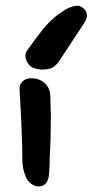

<svg xmlns="http://www.w3.org/2000/svg" viewBox="-20 -641 381 687"><path d="M127 -392Q125 -392 116.5 -393.5Q108 -395 100 -398Q88 -402 79.5 -415Q71 -428 71 -441Q71 -452 76 -459Q104 -498 124 -524Q144 -550 163.5 -568.5Q183 -587 207 -602Q227 -616 250 -620Q266 -623 278.5 -611.5Q291 -600 291 -585Q291 -579 289 -573Q286 -567 283.5 -562.5Q281 -558 279 -555L194 -426Q181 -406 167.5 -399Q154 -392 127 -392ZM119 26Q105 26 92 17Q79 8 73 -7Q60 -37 60 -66Q60 -109 57.5 -172.5Q55 -236 50 -321Q49 -339 61 -350Q73 -361 92 -361Q120 -361 139.5 -344Q159 -327 160 -298Q161 -278 161 -263Q161 -248 162 -237L161 -145L158 -78Q158 -70 157.5 -56Q157 -42 156 -23Q153 26 119 26Z"/></svg>

Font: Mansalva
Style: Regular
Weight: 400
Designer: Carolina Short
Foundry: Carolina Short
Version: Version 2.112; ttfautohint (v1.8.4.7-5d5b)